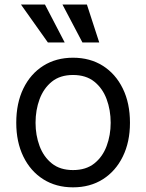

<svg xmlns="http://www.w3.org/2000/svg" viewBox="-20 -804 637 836"><path d="M297.9 11.7Q224.1 11.7 168.5 -23.4Q112.8 -58.6 81.8 -122.1Q50.8 -185.5 50.8 -269.5Q50.8 -355 81.8 -418.7Q112.8 -482.4 168.5 -517.6Q224.1 -552.7 297.9 -552.7Q372.1 -552.7 427.7 -517.6Q483.4 -482.4 514.6 -418.7Q545.9 -355 545.9 -269.5Q545.9 -185.5 514.6 -122.1Q483.4 -58.6 427.7 -23.4Q372.1 11.7 297.9 11.7ZM297.9 -63.5Q354.5 -63.5 390.6 -92.3Q426.8 -121.1 444.3 -168.2Q461.9 -215.3 461.9 -269.5Q461.9 -324.7 444.3 -372.1Q426.8 -419.4 390.6 -448.5Q354.5 -477.5 297.9 -477.5Q241.7 -477.5 205.8 -448.5Q169.9 -419.4 152.3 -372.1Q134.8 -324.7 134.8 -269.5Q134.8 -215.3 152.3 -168.2Q169.9 -121.1 205.8 -92.3Q241.7 -63.5 297.9 -63.5ZM188.5 -619.1 71.3 -784.2H175.8L261.7 -619.1ZM338.9 -619.1 252 -784.2H358.4L412.1 -619.1Z"/></svg>

Font: Inter V
Style: 
Weight: 400
Designer: Rasmus Andersson
Foundry: rsms
Version: Version 4.000;git-a3f224843